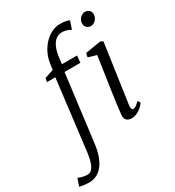

<svg xmlns="http://www.w3.org/2000/svg" viewBox="-347 -955 1227 1347"><g transform="rotate(-30 266.0 -282.0)"><path d="M67.4 62C57.1 139.2 36.6 196.8 -6.8 197.3C-43 197.8 -75.7 183.6 -82 180.7L-102.5 241.2C-88.9 245.1 -55.7 251 -23.4 250.5C70.3 249.5 126.5 165 142.6 36.1L211.4 -507.8H339.4L345.2 -564H222.7L229 -616.7C239.3 -703.1 275.9 -757.8 332.5 -758.3C368.2 -758.8 391.1 -745.6 403.8 -737.3L426.3 -802.7C401.4 -813.5 375 -815.4 349.1 -815.4C259.8 -815.4 169.4 -724.6 153.3 -609.9L146.5 -561.5L74.7 -537.6L68.8 -507.8H136.7ZM406.2 -48.3C402.3 -5.4 426.3 9.8 459.5 9.8C514.2 9.8 557.1 -41 565.9 -54.7L552.7 -76.2C528.3 -50.8 514.2 -41.5 500 -41.5C490.7 -41.5 482.9 -52.7 486.3 -77.1L555.2 -557.6L535.2 -567.9L409.2 -547.4L402.3 -515.6L469.2 -496.1C448.2 -350.1 410.6 -109.9 406.2 -48.3ZM532.2 -693.8C562.5 -693.8 589.4 -720.7 591.3 -753.9C592.8 -781.2 574.7 -801.8 544.4 -801.8C519 -801.8 489.3 -776.4 487.8 -743.2C485.8 -714.8 506.3 -693.8 532.2 -693.8Z"/></g></svg>

Font: Merriweather
Style: Light Italic
Weight: 300
Italic angle: -7.5°
Designer: Eben Sorkin
Foundry: Eben Sorkin
Version: Version 1.001